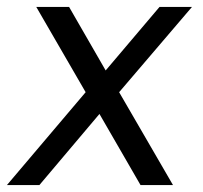

<svg xmlns="http://www.w3.org/2000/svg" viewBox="-24 -536 589 556"><path d="M477 0 321 -269 532 -516H438L282 -332L176 -516H81L224 -269L-4 0H90L264 -206L383 0Z"/></svg>

Font: United Sans
Style: Italic
Weight: 400
Italic angle: -8°
Designer: Pablo Impallari, Rodrigo Fuenzalida (Modified by Dan O. Williams)
Version: Version 1.000;PS 001.000;hotconv 1.0.88;makeotf.lib2.5.64775